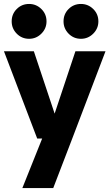

<svg xmlns="http://www.w3.org/2000/svg" viewBox="-30 -700 553 970"><path d="M291 -592Q291 -629 316.5 -654.5Q342 -680 379 -680Q415 -680 441 -654.5Q467 -629 467 -592Q467 -556 441 -530Q415 -504 379 -504Q342 -504 316.5 -530Q291 -556 291 -592ZM29 -592Q29 -629 54.5 -654.5Q80 -680 117 -680Q153 -680 179 -654.5Q205 -629 205 -592Q205 -556 179 -530Q153 -504 117 -504Q80 -504 54.5 -530Q29 -556 29 -592ZM239 250H83L183 0H158L-10 -441H141L246 -126L351 -441H503L335 0Z"/></svg>

Font: Puffins on Iceburgs(2)
Style: on-Iceburgs-Bold
Weight: 700
Version: Version 1.0